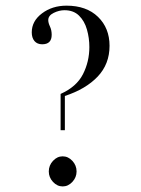

<svg xmlns="http://www.w3.org/2000/svg" viewBox="-20 -651 501 682"><path d="M210.4 -188.5H195.3V-317.4Q252 -342.8 274.7 -387.5Q297.4 -432.1 297.4 -483.9Q297.4 -516.1 288.8 -546.1Q280.3 -576.2 260.7 -595.5Q241.2 -614.7 209 -614.7Q189.9 -614.7 170.7 -605.2Q151.4 -595.7 151.4 -579.6Q151.4 -569.8 157.5 -556.9Q163.6 -543.9 163.6 -527.3Q163.6 -493.7 129.9 -493.7Q112.3 -493.7 102.5 -505.1Q92.8 -516.6 92.8 -536.1Q92.8 -576.2 129.2 -603.5Q165.5 -630.9 216.3 -630.9Q287.1 -630.9 328.1 -591.1Q369.1 -551.3 369.1 -488.3Q369.1 -423.3 326.9 -378.9Q284.7 -334.5 210.4 -310.1ZM202.6 11.2Q183.1 11.2 168.2 -4.9Q153.3 -21 153.3 -42Q153.3 -63.5 168.2 -79.6Q183.1 -95.7 202.6 -95.7Q222.2 -95.7 237.1 -79.6Q252 -63.5 252 -42Q252 -21 237.1 -4.9Q222.2 11.2 202.6 11.2Z"/></svg>

Font: Bacasime Antique
Style: Regular
Weight: 400
Designer: The DocRepair Project, Claus Eggers Sørensen
Foundry: Google
Version: Version 2.000